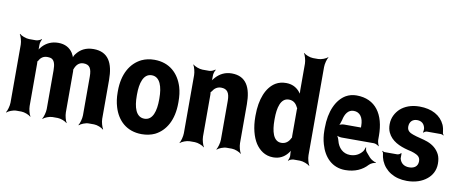

<svg xmlns="http://www.w3.org/2000/svg" viewBox="-68 -1072 3349 1394"><g transform="rotate(10 1606.0 -375.0)"><path d="M247 -423C257 -423 265 -422 273 -420C300 -411 308 -379 308 -335V-50C308 -26 297 11 288 24L290 26C302 14 336 0 359 0H398C421 0 455 14 467 26L468 24C459 11 449 -26 449 -50V-357C448 -358 448 -365 447 -366L446 -362C447 -362 449 -367 449 -368C460 -400 480 -423 514 -423C559 -423 575 -396 575 -336V-50C575 -26 564 11 555 24L557 26C569 14 603 0 626 0H666C689 0 723 14 735 26L737 24C728 11 717 -26 717 -50V-336C717 -462 676 -538 568 -538C510 -538 471 -515 443 -478C435 -469 428 -452 428 -443H432C432 -452 423 -472 416 -483C393 -518 358 -538 308 -538C258 -538 220 -518 193 -489C183 -479 171 -462 167 -452L171 -450C175 -461 176 -480 175 -495V-498C174 -512 181 -534 187 -541L185 -544C178 -537 157 -528 144 -528H94C71 -528 35 -542 23 -554L21 -552C30 -539 41 -502 41 -478V-50C41 -26 30 11 21 24L23 26C35 14 69 0 92 0H130C153 0 188 14 200 26L201 24C192 11 182 -26 182 -50V-361C182 -364 182 -378 180 -379L177 -376C179 -375 184 -382 186 -384C198 -408 218 -423 247 -423Z M794 -269V-259C794 -220 799 -185 809 -152C837 -58 906 10 1018 10C1054 10 1086 3 1114 -10C1192 -49 1241 -134 1241 -259V-269C1241 -308 1237 -343 1227 -376C1198 -470 1129 -538 1017 -538C981 -538 951 -531 923 -518C844 -479 794 -394 794 -269ZM1100 -269V-259C1100 -176 1080 -104 1018 -104C955 -104 935 -175 935 -259V-269C935 -351 955 -424 1017 -424C1079 -424 1100 -352 1100 -269Z M1528 -423C1573 -423 1592 -397 1592 -337V-50C1592 -26 1581 11 1572 24L1574 26C1586 14 1620 0 1643 0H1682C1705 0 1739 14 1751 26L1752 24C1743 11 1733 -26 1733 -50V-336C1733 -460 1693 -538 1587 -538C1537 -538 1500 -517 1472 -487C1462 -477 1449 -460 1445 -450L1449 -448C1453 -459 1455 -478 1454 -493V-498C1453 -511 1461 -534 1467 -542L1464 -545C1457 -537 1435 -528 1422 -528H1372C1349 -528 1313 -542 1301 -554L1300 -552C1309 -539 1319 -502 1319 -478V-50C1319 -26 1309 11 1300 24L1301 26C1313 14 1348 0 1371 0H1409C1432 0 1467 14 1479 26L1480 24C1471 11 1460 -26 1460 -50V-359C1460 -362 1459 -378 1457 -379L1455 -375C1457 -374 1464 -383 1466 -385C1479 -407 1500 -423 1528 -423Z M2097 13 2100 15C2106 8 2125 0 2137 0H2184C2207 0 2243 14 2256 26L2257 24C2248 11 2238 -26 2238 -50V-700C2238 -724 2248 -761 2257 -774L2256 -776C2244 -764 2209 -750 2186 -750H2148C2125 -750 2090 -764 2078 -776L2077 -774C2086 -761 2097 -724 2097 -700V-502C2097 -489 2099 -472 2103 -464L2107 -465C2104 -474 2092 -488 2084 -497C2061 -522 2030 -538 1988 -538C1960 -538 1934 -532 1912 -519C1845 -479 1809 -387 1809 -268V-258C1809 -179 1827 -112 1856 -66C1884 -24 1926 10 1987 10C2034 10 2066 -9 2090 -37C2099 -47 2110 -63 2113 -73L2110 -74C2106 -65 2105 -46 2107 -32C2110 -19 2104 5 2097 13ZM2097 -356V-172C2097 -170 2097 -156 2098 -155L2101 -159C2100 -160 2095 -152 2094 -150C2081 -123 2060 -104 2027 -104C1967 -104 1950 -178 1950 -258V-268C1950 -348 1967 -423 2028 -423C2061 -423 2081 -405 2094 -377C2095 -376 2100 -368 2101 -369L2098 -373C2097 -372 2097 -358 2097 -356Z M2507 -538C2478 -538 2452 -531 2429 -518C2363 -479 2320 -390 2320 -265V-246C2320 -211 2325 -178 2334 -147C2360 -55 2422 10 2518 10C2590 10 2644 -16 2681 -57C2692 -69 2717 -80 2728 -79L2729 -83C2717 -84 2691 -98 2680 -111L2650 -146C2643 -154 2640 -169 2641 -177L2637 -178C2636 -170 2629 -153 2623 -146C2602 -120 2573 -104 2534 -104C2482 -104 2446 -140 2433 -192C2430 -206 2420 -226 2413 -233L2412 -229C2420 -223 2439 -218 2453 -218H2690C2702 -218 2720 -209 2727 -202L2729 -204C2724 -212 2717 -234 2717 -248V-278C2717 -434 2648 -538 2507 -538ZM2578 -326V-320C2578 -317 2578 -311 2580 -310L2582 -312C2581 -314 2576 -314 2574 -314H2453C2440 -314 2420 -308 2412 -301L2414 -297C2422 -305 2430 -328 2434 -344C2443 -389 2465 -424 2506 -424C2552 -424 2578 -387 2578 -326Z M2972 -90C2937 -90 2910 -107 2901 -143V-180L2897 -182C2894 -175 2880 -168 2871 -168H2778C2772 -168 2766 -172 2763 -175L2760 -172C2763 -169 2768 -162 2768 -157C2770 -139 2774 -122 2781 -104C2811 -34 2879 10 2973 10C3034 10 3084 -8 3119 -37C3149 -61 3174 -99 3174 -152C3174 -178 3170 -200 3161 -219C3142 -257 3110 -282 3070 -297C3039 -309 2991 -317 2960 -329C2937 -337 2915 -349 2915 -380C2915 -418 2939 -438 2971 -438C3002 -438 3023 -422 3030 -390C3032 -382 3030 -364 3028 -358L3031 -356C3035 -361 3046 -368 3055 -368H3159C3165 -368 3173 -364 3177 -361L3179 -364C3175 -367 3171 -374 3171 -380C3169 -400 3165 -419 3158 -436C3128 -502 3062 -538 2971 -538C2911 -538 2863 -519 2830 -489C2803 -463 2779 -425 2779 -374C2779 -351 2783 -331 2791 -314C2818 -256 2878 -229 2942 -213C2961 -209 2977 -205 2989 -200C3013 -190 3036 -180 3036 -146C3036 -106 3007 -90 2972 -90Z"/></g></svg>

Font: Asimov
Style: EdgeExtreme
Weight: 500
Designer: Google
Version: Version 2.000980: 2014